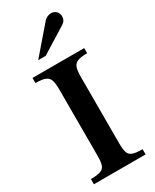

<svg xmlns="http://www.w3.org/2000/svg" viewBox="-212 -881 754 936"><g transform="rotate(-30 165.0 -413.5)"><path d="M310.5 0H19.5V-29.3Q56.6 -29.3 74.7 -35.9Q92.8 -42.5 98.6 -60.1Q104.5 -77.6 104.5 -109.9V-484.9Q104.5 -517.6 98.6 -536.1Q92.8 -554.7 74.7 -562.3Q56.6 -569.8 19.5 -569.8V-598.6H310.5V-569.8Q273.9 -569.8 255.9 -562.3Q237.8 -554.7 231.9 -536.1Q226.1 -517.6 226.1 -484.9V-109.9Q226.1 -77.6 231.7 -60.1Q237.3 -42.5 255.6 -35.9Q273.9 -29.3 310.5 -29.3ZM294.9 -787.6Q294.9 -762.2 273.4 -749.5L128.9 -659.7H86.9L215.3 -808.6Q231.9 -826.7 255.4 -826.7Q272.5 -826.7 283.7 -815.2Q294.9 -803.7 294.9 -787.6Z"/></g></svg>

Font: Scheherazade New SemiBold
Style: Regular
Weight: 600
Designer: SIL International
Foundry: SIL International
Version: Version 4.000